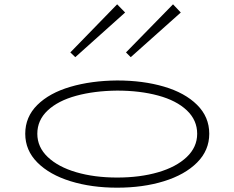

<svg xmlns="http://www.w3.org/2000/svg" viewBox="-20 -857 1087 890"><path d="M97 -237Q97 -315 153 -370.5Q209 -426 306 -454.5Q403 -483 523 -484Q643 -484 740 -455.5Q837 -427 893.5 -371Q950 -315 950 -237Q950 -160 893.5 -103.5Q837 -47 740 -17Q643 13 523 13Q404 13 307 -17Q210 -47 153.5 -103.5Q97 -160 97 -237ZM894 -237Q894 -300 846 -345.5Q798 -391 713.5 -414Q629 -437 523 -437Q417 -436 333 -413Q249 -390 201 -345Q153 -300 153 -237Q153 -175 201.5 -129Q250 -83 334 -58.5Q418 -34 523 -34Q629 -34 713 -58.5Q797 -83 845.5 -129Q894 -175 894 -237ZM306 -614 523 -837 560 -799 329 -592ZM564 -614 782 -837 818 -799 586 -592Z"/></svg>

Font: BioRhyme Expanded Light
Style: Regular
Weight: 300
Width: 7
Designer: Aoife Mooney
Foundry: Aoife Mooney Type
Version: Version 1.001